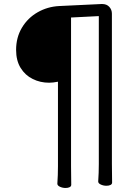

<svg xmlns="http://www.w3.org/2000/svg" viewBox="-20 -779 678 954"><path d="M471 36V-699L333 -692V46Q333 109 334 139Q334 147 326 151Q318 155 306 155Q291 155 278 149Q265 143 265 134V133Q268 91 268 47V-373Q243 -368 224 -368Q180 -368 142.5 -386.5Q105 -405 82.5 -441.5Q60 -478 60 -531Q60 -593 89 -641.5Q118 -690 167 -718Q216 -746 274 -749L484 -759H488Q510 -759 523 -745Q536 -731 536 -711V35Q536 96 537 128Q537 136 529 140Q521 144 509 144Q494 144 481 138Q468 132 468 123V122Q471 80 471 36Z"/></svg>

Font: Iansui
Style: Regular
Weight: 400
Designer: But Ko / Fontworks Inc.
Foundry: zi-hi.com / Fontworks Inc.
Version: Version 1.002